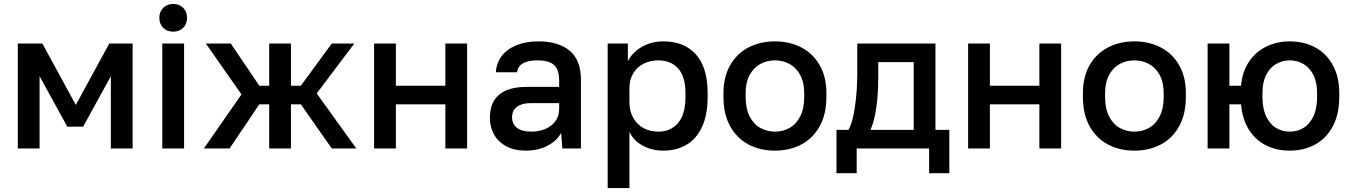

<svg xmlns="http://www.w3.org/2000/svg" viewBox="-20 -750 6826 970"><path d="M70 -530H194L363 -220L532 -530H650V0H540V-365L400 -110H320L180 -365V0H70Z M800 -530H910V0H800ZM785 -660Q785 -691 804.5 -710.5Q824 -730 855 -730Q886 -730 905.5 -710.5Q925 -691 925 -660Q925 -629 905.5 -609.5Q886 -590 855 -590Q824 -590 804.5 -609.5Q785 -629 785 -660Z M1200 -273 1020 -530H1146L1290 -317H1340V-530H1450V-317H1500L1656 -530H1770L1580 -278L1780 0H1656L1500 -223H1450V0H1340V-223H1290L1140 0H1010Z M1870 -530H1980V-317H2230V-530H2340V0H2230V-223H1980V0H1870Z M2455 -155Q2455 -233 2502 -272Q2549 -311 2640 -311H2805V-340Q2805 -380 2793.5 -402.5Q2782 -425 2758 -435Q2734 -445 2695 -445Q2600 -445 2592 -385H2485Q2488 -431 2514 -466Q2540 -501 2588 -521Q2636 -541 2700 -541Q2802 -541 2858.5 -493.5Q2915 -446 2915 -346V0H2821L2815 -79Q2795 -40 2747.5 -14.5Q2700 11 2635 11Q2579 11 2538.5 -10.5Q2498 -32 2476.5 -69.5Q2455 -107 2455 -155ZM2805 -200V-229H2660Q2617 -229 2592 -210.5Q2567 -192 2567 -158Q2567 -124 2591.5 -104.5Q2616 -85 2665 -85Q2703 -85 2735 -98.5Q2767 -112 2786 -138Q2805 -164 2805 -200Z M3050 -530H3152V-441Q3176 -487 3224 -514Q3272 -541 3331 -541Q3437 -541 3496 -475Q3555 -409 3555 -280V-260Q3555 -171 3527.5 -110.5Q3500 -50 3449.5 -19.5Q3399 11 3331 11Q3273 11 3226.5 -14.5Q3180 -40 3160 -84V200H3050ZM3443 -260V-280Q3443 -362 3406.5 -403.5Q3370 -445 3305 -445Q3266 -445 3233 -429Q3200 -413 3180 -381Q3160 -349 3160 -305V-235Q3160 -187 3180 -153Q3200 -119 3233 -102Q3266 -85 3305 -85Q3369 -85 3406 -129Q3443 -173 3443 -260Z M3635 -260V-280Q3635 -362 3669 -421Q3703 -480 3762 -510.5Q3821 -541 3895 -541Q3969 -541 4028 -510.5Q4087 -480 4121 -421Q4155 -362 4155 -280V-260Q4155 -173 4121 -112Q4087 -51 4028.5 -20Q3970 11 3895 11Q3820 11 3761.5 -20Q3703 -51 3669 -112Q3635 -173 3635 -260ZM4043 -260V-280Q4043 -334 4022.5 -371.5Q4002 -409 3968.5 -427Q3935 -445 3895 -445Q3855 -445 3821.5 -427Q3788 -409 3767.5 -371.5Q3747 -334 3747 -280V-260Q3747 -201 3767.5 -161.5Q3788 -122 3821.5 -103.5Q3855 -85 3895 -85Q3935 -85 3968.5 -103.5Q4002 -122 4022.5 -161.5Q4043 -201 4043 -260Z M4206 -94H4266Q4286 -124 4298.5 -206Q4311 -288 4311 -380V-530H4706V-94H4776V125H4674V0H4308V125H4206ZM4596 -94V-436H4417V-360Q4417 -278 4407.5 -209Q4398 -140 4378 -94Z M4871 -530H4981V-317H5231V-530H5341V0H5231V-223H4981V0H4871Z M5451 -260V-280Q5451 -362 5485 -421Q5519 -480 5578 -510.5Q5637 -541 5711 -541Q5785 -541 5844 -510.5Q5903 -480 5937 -421Q5971 -362 5971 -280V-260Q5971 -173 5937 -112Q5903 -51 5844.5 -20Q5786 11 5711 11Q5636 11 5577.5 -20Q5519 -51 5485 -112Q5451 -173 5451 -260ZM5859 -260V-280Q5859 -334 5838.5 -371.5Q5818 -409 5784.5 -427Q5751 -445 5711 -445Q5671 -445 5637.5 -427Q5604 -409 5583.5 -371.5Q5563 -334 5563 -280V-260Q5563 -201 5583.5 -161.5Q5604 -122 5637.5 -103.5Q5671 -85 5711 -85Q5751 -85 5784.5 -103.5Q5818 -122 5838.5 -161.5Q5859 -201 5859 -260Z M6081 -530H6191V-317H6250Q6256 -387 6289.5 -437.5Q6323 -488 6377 -514.5Q6431 -541 6496 -541Q6568 -541 6624.5 -510.5Q6681 -480 6713.5 -421Q6746 -362 6746 -280V-260Q6746 -173 6713.5 -112Q6681 -51 6624.5 -20Q6568 11 6496 11Q6429 11 6376 -15.5Q6323 -42 6289.5 -95Q6256 -148 6250 -223H6191V0H6081ZM6634 -260V-280Q6634 -335 6615 -372Q6596 -409 6564.5 -427Q6533 -445 6496 -445Q6459 -445 6427.5 -427Q6396 -409 6377 -372Q6358 -335 6358 -280V-260Q6358 -201 6377 -161.5Q6396 -122 6427 -103.5Q6458 -85 6496 -85Q6534 -85 6565 -103.5Q6596 -122 6615 -161.5Q6634 -201 6634 -260Z"/></svg>

Font: .
Style: 
Weight: 500
Designer: A.Korolkova, Vitaly Kuzmin
Foundry: ParaType Ltd
Version: Version 1.000; Glyphs 3.2, build 3192.0